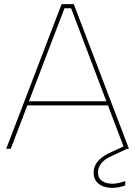

<svg xmlns="http://www.w3.org/2000/svg" viewBox="-20 -720 653 929"><path d="M588 -16 595 0 524 33Q485 50 469.5 71Q454 92 454 114Q454 142 474 155.5Q494 169 523 169Q538 169 554 165.5Q570 162 586 156V177Q570 183 554 186Q538 189 524 189Q498 189 477.5 181Q457 173 445 156.5Q433 140 433 115Q433 96 441.5 78.5Q450 61 469.5 45Q489 29 520 15ZM324 -680H292L32 0H10L278 -700H337L604 0H582ZM103 -230H511V-210H103Z"/></svg>

Font: Albert Sans Thin
Style: Regular
Weight: 250
Designer: Andreas Rasmussen
Foundry: a.Foundry
Version: Version 1.025